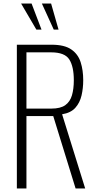

<svg xmlns="http://www.w3.org/2000/svg" viewBox="-20 -1062 548 1082"><path d="M75 0V-810H271Q343 -810 381.5 -783.5Q420 -757 434.5 -711.5Q449 -666 449 -610Q449 -565 439.5 -524Q430 -483 404.5 -454.5Q379 -426 330 -418L460 0H406L280 -408H129V0ZM129 -450H269Q321 -450 348 -469.5Q375 -489 385.5 -525Q396 -561 396 -610Q396 -687 370.5 -727Q345 -767 268 -767H129ZM185 -895 99 -1042H158L214 -895ZM283 -895 216 -1042H268L310 -895Z"/></svg>

Font: Oswald ExtraLight
Style: Regular
Weight: 250
Designer: Vernon Adams
Foundry: Vernon Adams
Version: Version 4.100; ttfautohint (v1.8.1.43-b0c9)